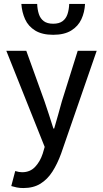

<svg xmlns="http://www.w3.org/2000/svg" viewBox="-20 -746 521 971"><path d="M98 205Q80 205 65 202Q50 199 37 195L57 119Q67 122 75.5 123.5Q84 125 92 125Q132 125 157.5 98Q183 71 196 31L206 -3L12 -489H113L205 -234Q216 -202 227.5 -166.5Q239 -131 250 -96H254Q264 -130 274 -165.5Q284 -201 293 -234L373 -489H469L289 31Q270 83 245 122Q220 161 184.5 183Q149 205 98 205ZM249 -570Q193 -570 158 -591.5Q123 -613 107 -648.5Q91 -684 88 -726H168Q169 -698 176.5 -675Q184 -652 201.5 -639Q219 -626 249 -626Q279 -626 296.5 -639Q314 -652 321.5 -675Q329 -698 330 -726H410Q408 -684 391.5 -648.5Q375 -613 340 -591.5Q305 -570 249 -570Z"/></svg>

Font: Source Sans 3 Medium
Style: Regular
Weight: 500
Designer: Paul D. Hunt
Foundry: Adobe
Version: Version 3.052;hotconv 1.1.0;makeotfexe 2.6.0